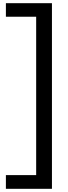

<svg xmlns="http://www.w3.org/2000/svg" viewBox="-20 -982 429 1205"><path d="M237 -962V-877H17V-962ZM306 -962V203H207V-962ZM237 117V203H17V117Z"/></svg>

Font: Matangi SemiBold
Style: Regular
Weight: 600
Designer: Prashant Pant
Foundry: The Graphic Ant
Version: Version 3.002